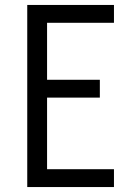

<svg xmlns="http://www.w3.org/2000/svg" viewBox="-20 -755 540 775"><path d="M90 0V-735H440V-663H170V-433H383V-361H170V-72H440V0Z"/></svg>

Font: Iosevka SS08
Style: Regular
Weight: 400
Monospace: yes
Designer: Belleve Invis
Foundry: Belleve Invis
Version: 2.1.0; ttfautohint (v1.8.2)